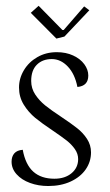

<svg xmlns="http://www.w3.org/2000/svg" viewBox="-20 -617 375 655"><path d="M172.4 -485.4 199.7 -492.2 284.7 -582 267.1 -595.2 197.3 -514.6H192.9L111.8 -597.2L85 -573.2ZM290.5 -97.2Q290.5 -122.1 276.9 -143.1Q263.2 -164.1 242.9 -179.9Q222.7 -195.8 189 -218.3Q154.3 -241.2 134.3 -257.3Q114.3 -273.4 100.3 -294.4Q86.4 -315.4 86.4 -340.8Q86.4 -377 105.7 -396.2Q125 -415.5 156.7 -415.5Q187 -415.5 211.2 -390.1Q235.4 -364.7 244.1 -320.3Q281.2 -323.7 281.2 -359.4Q281.2 -379.4 267.6 -397.9Q253.9 -416.5 229.5 -427.7Q205.1 -439 173.8 -439Q136.7 -439 107.4 -422.1Q78.1 -405.3 61.5 -377.4Q44.9 -349.6 44.9 -318.4Q44.9 -286.1 61 -260Q77.1 -233.9 100.3 -214.8Q123.5 -195.8 160.2 -171.4Q190.4 -150.9 207.3 -137.7Q224.1 -124.5 235.4 -108.4Q246.6 -92.3 246.6 -74.2Q246.6 -44.9 224.1 -26.1Q201.7 -7.3 165.5 -7.3Q120.6 -7.3 93.8 -31.2Q66.9 -55.2 57.6 -106Q38.1 -104.5 28.8 -93.8Q19.5 -83 19.5 -65.4Q19.5 -41.5 36.6 -22.5Q53.7 -3.4 82.3 7.1Q110.8 17.6 144.5 17.6Q188 17.6 221.2 2.2Q254.4 -13.2 272.5 -39.3Q290.5 -65.4 290.5 -97.2Z"/></svg>

Font: Neuton ExtraLight
Style: Regular
Weight: 275
Designer: Brian M Zick
Foundry: Brian M Zick
Version: Version 1.560